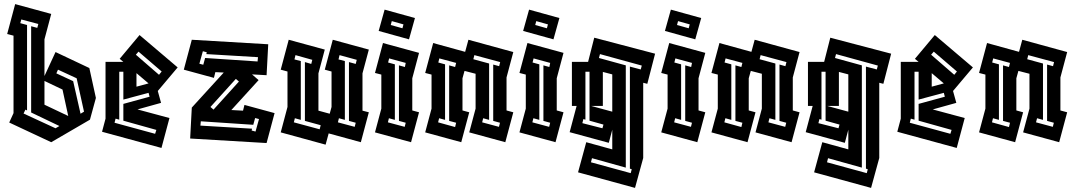

<svg xmlns="http://www.w3.org/2000/svg" viewBox="-20 -694 5243 937"><path d="M15 -528 54 -674 230 -626 197 -502V-323L251 -440L416 -362L448 -216L419 -110L328 -57L230 0L25 -96L46 -142V-520ZM112 -155 104 -159 95 -140 251 -68 270 -79 132 -145V-566L162 -558L167 -577L84 -599L79 -581L112 -572ZM337 -298 373 -139 390 -149 354 -312 263 -354 255 -336ZM197 -183 313 -128 285 -257 197 -299Z M478 -51 495 -115V-392H582L564 -407L661 -523L847 -365L750 -250L766 -192L651 -160L807 -118L768 28ZM643 -427 756 -329 769 -345 656 -442ZM562 -110 544 -115 539 -95 737 -41 743 -60 582 -105V-187L710 -222L705 -241L582 -208V-344H562ZM646 -271 705 -287 646 -337Z M877 -354 916 -500 1289 -478 1281 -327 1210 -331 1242 -303 1109 -157 1166 -154 1173 -182 1320 -142 1281 4H1280L908 -18L916 -169L1072 -340L1031 -342L1024 -314ZM953 -383 972 -378 981 -411 1237 -394 1239 -415 987 -430 989 -439 970 -444ZM1007 -172 1022 -159 1146 -296 1131 -309ZM1244 -113 1225 -118 1216 -85 960 -102 958 -81 1210 -66 1208 -57 1227 -52Z M1350 -48 1383 -172V-345L1350 -354L1389 -500L1565 -452L1534 -336V-154L1589 -139L1598 -172V-345L1565 -354L1604 -500L1780 -452L1749 -336V-154L1780 -146L1741 0L1584 -43L1569 12ZM1468 -391 1499 -382 1504 -402 1422 -425 1417 -404 1448 -396V-109L1419 -117L1414 -97L1540 -63L1545 -83L1468 -104ZM1683 -391 1716 -382 1721 -402 1637 -425 1632 -404 1663 -396V-109L1634 -117L1629 -97L1711 -75L1716 -95L1683 -104Z M1810 -48 1841 -164V-330L1810 -338L1849 -484L2025 -436L1992 -312V-155L2025 -146L1986 0ZM1907 -109 1878 -117 1873 -97 1955 -75 1960 -95 1927 -104V-375L1956 -367L1960 -387L1879 -409L1874 -389L1907 -380ZM1976 -502 1828 -543 1857 -647 2005 -606ZM1887 -572 1944 -556 1949 -575 1892 -591Z M2055 -48 2086 -164V-330L2055 -338L2094 -484L2250 -441L2266 -500L2485 -440L2452 -316V-155L2485 -146L2446 0L2270 -48L2301 -164V-334L2247 -348L2237 -312V-155L2270 -146L2231 0ZM2367 -109 2338 -117 2333 -97 2415 -75 2420 -95 2387 -104V-379L2416 -371L2421 -391L2295 -425L2290 -405L2367 -384ZM2152 -109 2123 -117 2118 -97 2201 -74 2206 -95 2172 -104V-375L2201 -367L2206 -387L2124 -409L2119 -389L2152 -380Z M2515 -48 2546 -164V-330L2515 -338L2554 -484L2730 -436L2697 -312V-155L2730 -146L2691 0ZM2612 -109 2583 -117 2578 -97 2660 -75 2665 -95 2632 -104V-375L2661 -367L2665 -387L2584 -409L2579 -389L2612 -380ZM2681 -502 2533 -543 2562 -647 2710 -606ZM2592 -572 2649 -556 2654 -575 2597 -591Z M2760 -49 2794 -177H2771V-392H2850L2880 -510L3177 -432L3139 -285L3119 -290V77L3079 223L2801 147L2841 0L2968 35V-61L2951 3ZM3034 124 2869 78 2864 98 3058 151 3063 132 3054 129V-369L3107 -355L3112 -374L2908 -430L2903 -411L3034 -375ZM2857 -105V-344H2837V-110L2827 -113L2822 -93L2920 -68L2925 -86ZM2865 -177 2968 -149V-331L2922 -343V-177Z M3207 -48 3238 -164V-330L3207 -338L3246 -484L3422 -436L3389 -312V-155L3422 -146L3383 0ZM3304 -109 3275 -117 3270 -97 3352 -75 3357 -95 3324 -104V-375L3353 -367L3357 -387L3276 -409L3271 -389L3304 -380ZM3373 -502 3225 -543 3254 -647 3402 -606ZM3284 -572 3341 -556 3346 -575 3289 -591Z M3452 -48 3483 -164V-330L3452 -338L3491 -484L3647 -441L3663 -500L3882 -440L3849 -316V-155L3882 -146L3843 0L3667 -48L3698 -164V-334L3644 -348L3634 -312V-155L3667 -146L3628 0ZM3764 -109 3735 -117 3730 -97 3812 -75 3817 -95 3784 -104V-379L3813 -371L3818 -391L3692 -425L3687 -405L3764 -384ZM3549 -109 3520 -117 3515 -97 3598 -74 3603 -95 3569 -104V-375L3598 -367L3603 -387L3521 -409L3516 -389L3549 -380Z M3912 -49 3946 -177H3923V-392H4002L4032 -510L4329 -432L4291 -285L4271 -290V77L4231 223L3953 147L3993 0L4120 35V-61L4103 3ZM4186 124 4021 78 4016 98 4210 151 4215 132 4206 129V-369L4259 -355L4264 -374L4060 -430L4055 -411L4186 -375ZM4009 -105V-344H3989V-110L3979 -113L3974 -93L4072 -68L4077 -86ZM4017 -177 4120 -149V-331L4074 -343V-177Z M4359 -51 4376 -115V-392H4463L4445 -407L4542 -523L4728 -365L4631 -250L4647 -192L4532 -160L4688 -118L4649 28ZM4524 -427 4637 -329 4650 -345 4537 -442ZM4443 -110 4425 -115 4420 -95 4618 -41 4624 -60 4463 -105V-187L4591 -222L4586 -241L4463 -208V-344H4443ZM4527 -271 4586 -287 4527 -337Z M4758 -48 4789 -164V-330L4758 -338L4797 -484L4953 -441L4969 -500L5188 -440L5155 -316V-155L5188 -146L5149 0L4973 -48L5004 -164V-334L4950 -348L4940 -312V-155L4973 -146L4934 0ZM5070 -109 5041 -117 5036 -97 5118 -75 5123 -95 5090 -104V-379L5119 -371L5124 -391L4998 -425L4993 -405L5070 -384ZM4855 -109 4826 -117 4821 -97 4904 -74 4909 -95 4875 -104V-375L4904 -367L4909 -387L4827 -409L4822 -389L4855 -380Z"/></svg>

Font: Blaka Hollow
Style: Regular
Weight: 400
Designer: Mohamed Gaber
Foundry: Kief Type Foundry
Version: Version 1.003; ttfautohint (v1.8.4.7-5d5b)